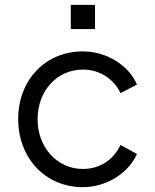

<svg xmlns="http://www.w3.org/2000/svg" viewBox="-20 -760 640 792"><path d="M372 -640V-740H272V-640ZM322 12C420 12 511 -47 545 -125L477 -162C449 -102 393 -63 322 -63C216 -63 135 -152 135 -268C135 -386 216 -473 322 -473C393 -473 450 -433 477 -376L545 -411C512 -490 420 -548 322 -548C165 -548 55 -428 55 -269C55 -110 165 12 322 12Z"/></svg>

Font: Plus Jakarta Sans
Style: Regular
Weight: 400
Designer: Gumpita Rahayu
Foundry: Tokotype
Version: Version 2.071;gftools[0.9.30]